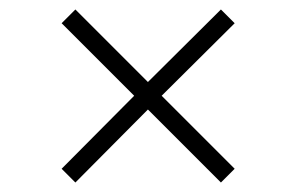

<svg xmlns="http://www.w3.org/2000/svg" viewBox="-20 -508 623 405"><path d="M110 -459 139 -488 292 -335 446 -488 475 -459 321 -306 475 -152 446 -123 292 -277 139 -123 110 -152 263 -306Z"/></svg>

Font: Haskoy ExtraLight
Style: Regular
Weight: 200
Designer: Ertekin Erdin
Foundry: Ertekin Erdin
Version: Version 2.000; ttfautohint (v1.8.4.7-5d5b)